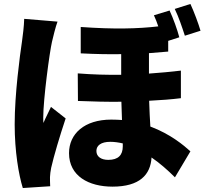

<svg xmlns="http://www.w3.org/2000/svg" viewBox="-20 -876 1040 968"><path d="M270 -767 102 -781C101 -743 95 -697 91 -668C80 -594 54 -402 54 -249C54 -113 74 4 95 72L233 63C232 46 232 28 232 17C232 7 235 -16 238 -30C251 -88 281 -189 311 -279L237 -337C224 -308 211 -285 199 -256C198 -260 198 -280 198 -283C198 -376 230 -613 242 -665C246 -683 261 -744 270 -767ZM940 -856 861 -831C881 -790 898 -739 912 -696L991 -721C980 -758 959 -815 940 -856ZM599 -153V-138C599 -94 576 -70 526 -70C490 -70 466 -86 466 -115C466 -142 489 -161 536 -161C556 -161 578 -158 599 -153ZM835 -823 756 -799C764 -781 772 -762 778 -743C674 -731 555 -728 387 -740V-607C465 -603 531 -602 591 -603V-499C521 -498 448 -500 372 -506L373 -367C448 -364 522 -362 592 -363L595 -271C578 -272 560 -273 541 -273C405 -273 328 -201 328 -104C328 12 428 65 547 65C684 65 739 5 744 -82C785 -54 825 -19 862 18L940 -113C908 -142 840 -200 738 -238C736 -277 733 -320 732 -368C791 -371 845 -375 892 -381V-520C841 -514 788 -509 731 -505V-608L828 -616V-670L884 -688C874 -726 854 -782 835 -823Z"/></svg>

Font: ChiuKong Gothic MN Heavy
Style: Regular
Weight: 900
Designer: Ryoko NISHIZUKA 西塚涼子 (kana, bopomofo & ideographs); Paul D. Hunt (Latin, Greek & Cyrillic); Sandoll Communications 산돌커뮤니
Foundry: Adobe
Version: Version 1.300